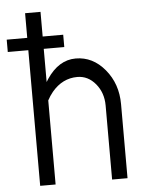

<svg xmlns="http://www.w3.org/2000/svg" viewBox="-105 -797 675 909"><g transform="rotate(-5 232.0 -342.0)"><path d="M122.1 -576.2V-418.5Q126 -424.8 130.4 -432.1Q187.5 -517.6 268.6 -517.6Q349.6 -517.6 406.7 -449Q463.9 -380.4 463.9 -283.2V68.4H390.6V-283.2Q390.6 -344.2 355 -387Q319.3 -429.7 268.6 -429.7Q197.8 -429.7 147.9 -370.1Q132.8 -351.6 122.1 -331.1V68.4H48.8V-576.2H-48.8V-634.8H48.8V-752H122.1V-634.8H219.7V-576.2H122.1Z"/></g></svg>

Font: Gap Sans
Style: Bold
Weight: 400
Designer: Alexandre Liziard and Etienne Ozeray
Foundry: Interstices.io
Version: Version 1.610